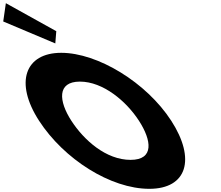

<svg xmlns="http://www.w3.org/2000/svg" viewBox="-490 -1172 1387 1207"><path d="M-453.2 -1152 -469.7 -1037 -142.3 -899 -136.2 -976ZM-244.5 -413C-88.4 -172 204.7 15 448.7 15C685.7 15 742.6 -172 586.5 -413C430.4 -654 123.9 -840 -105.1 -840C-332.1 -840 -400.6 -654 -244.5 -413ZM-41.5 -413C-121.2 -536 -132.8 -659 12.2 -659C158.2 -659 303.8 -536 383.5 -413C463.2 -290 480.8 -167 330.8 -167C176.8 -167 38.2 -290 -41.5 -413Z"/></svg>

Font: Hussar
Style: BdOpOblSeven
Weight: 700
Foundry: Cannot Into Space Fonts
Version: Version 2.00